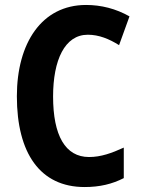

<svg xmlns="http://www.w3.org/2000/svg" viewBox="-20 -744 569 774"><path d="M334 -604C379 -604 420 -587 460 -562L502 -678C447 -709 388 -724 327 -724C148 -724 48 -570 48 -356C48 -126 142 10 321 10C382 10 432 -2 479 -26V-149C431 -127 387 -111 339 -111C243 -111 194 -198 194 -355C194 -502 241 -604 334 -604Z"/></svg>

Font: Noto Sans Armenian Condensed
Style: Bold
Weight: 700
Width: 3
Designer: Monotype Design Team
Foundry: Monotype Imaging Inc.
Version: Version 2.008